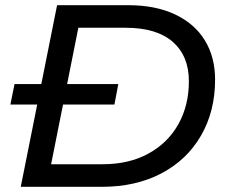

<svg xmlns="http://www.w3.org/2000/svg" viewBox="-20 -720 874 740"><path d="M200 -700H474Q579 -700 654.5 -664.5Q730 -629 769.5 -564.5Q809 -500 809 -413Q809 -291 754.5 -197Q700 -103 601.5 -51.5Q503 0 373 0H60ZM376 -87Q477 -87 552 -128Q627 -169 667.5 -241.5Q708 -314 708 -407Q708 -504 646 -558.5Q584 -613 464 -613H282L177 -87ZM36 -396H436L421 -317H20Z"/></svg>

Font: Montserrat Alternates Medium
Style: Italic
Weight: 500
Italic angle: -11.3°
Designer: Julieta Ulanovsky
Foundry: Julieta Ulanovsky
Version: Version 7.200